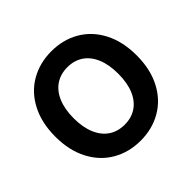

<svg xmlns="http://www.w3.org/2000/svg" viewBox="-175 -905 1103 1103"><g transform="rotate(-45 376.5 -353.5)"><path d="M377 9.8Q282.2 9.8 207 -33.7Q131.8 -77.1 88.9 -159.4Q45.9 -241.7 45.9 -353.5Q45.9 -465.8 88.9 -548.1Q131.8 -630.4 207 -673.6Q282.2 -716.8 377 -716.8Q471.2 -716.8 546.1 -673.6Q621.1 -630.4 664.1 -548.1Q707 -465.8 707 -353.5Q707 -241.2 664.1 -158.9Q621.1 -76.7 546.1 -33.4Q471.2 9.8 377 9.8ZM377 -586.9Q321.8 -586.9 281 -559.8Q240.2 -532.7 217.8 -480.2Q195.3 -427.7 195.3 -353.5Q195.3 -279.3 217.8 -226.8Q240.2 -174.3 281 -147.2Q321.8 -120.1 377 -120.1Q432.1 -120.1 472.7 -147.2Q513.2 -174.3 535.4 -226.6Q557.6 -278.8 557.6 -353.5Q557.6 -428.2 535.4 -480.5Q513.2 -532.7 472.7 -559.8Q432.1 -586.9 377 -586.9Z"/></g></svg>

Font: WEMIX Pretendard
Style: Bold
Weight: 700
Designer: Base glyphs from Inter by Rasmus Andersson; Hangeul glyphs from Noto Sans CJK(Source Han Sans) by Jang Soo-young and Kan
Foundry: Kil Hyung-jin
Version: Version 1.000